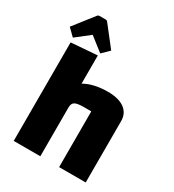

<svg xmlns="http://www.w3.org/2000/svg" viewBox="-204 -983 999 1100"><g transform="rotate(30 295.0 -433.0)"><path d="M59.6 0V-651.7L232.1 -665V-478.4Q264.1 -496.8 303.3 -505.3Q342.6 -513.8 387.8 -513.8Q458.5 -513.8 497.2 -485.5Q535.8 -457.1 535.8 -406V0H359.8V-368.7H308.4Q267 -368.7 251.3 -359Q235.6 -349.3 235.6 -322.9V0ZM57 -681.8 10.6 -727.2 112.6 -857.6Q118.4 -865.9 127.2 -865.9H168Q177 -865.9 182.6 -857.6L284.6 -727.2L238.2 -681.8L147.6 -752.6Z"/></g></svg>

Font: Changa
Style: Regular
Weight: 400
Designer: Eduardo Rodriguez Tunni
Foundry: Eduardo Rodriguez Tunni
Version: Version 3.003